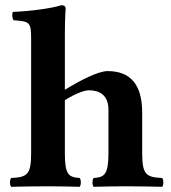

<svg xmlns="http://www.w3.org/2000/svg" viewBox="-20 -718 659 740"><path d="M528 -128V-284C528 -394 481 -444 395 -444C358 -444 287 -407 230 -372V-583C230 -648 233 -685 233 -685C233 -694 226 -698 217 -698C180 -686 100 -675 29 -672C26 -660 27 -649 32 -640C95 -635 100 -634 100 -565V-127C100 -44 84 -35 23 -32C17 -26 17 -4 23 2C65 1 110 0 165 0C213 0 244 1 287 2C293 -4 293 -26 287 -32C245 -35 230 -44 230 -127V-332C272 -358 305 -370 323 -370C363 -370 398 -352 398 -295V-128C398 -44 382 -35 341 -32C335 -26 335 -4 341 2C383 1 415 0 463 0C518 0 562 1 605 2C611 -4 611 -26 605 -32C544 -35 528 -44 528 -128Z"/></svg>

Font: Libertinus Serif
Style: Bold
Weight: 700
Designer: Philipp H. Poll, Khaled Hosny
Foundry: Caleb Maclennan
Version: Version 7.050;RELEASE